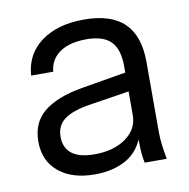

<svg xmlns="http://www.w3.org/2000/svg" viewBox="-64 -570 627 638"><g transform="rotate(-10 249.5 -250.5)"><path d="M442.7 -51.8C440.7 -66.9 439.8 -81.6 439.8 -95.8V-333C439.8 -391.1 424.9 -434.6 395.2 -463.7C365.6 -492.6 320.1 -507.2 258.8 -507.2C199.4 -507.2 151.3 -493.6 114.5 -466.5C77.8 -439.4 57.8 -401.9 54.5 -354.2H129.1C131.6 -381.9 144.1 -403.4 166.3 -418.6C188.6 -433.7 218.4 -441.3 255.9 -441.3C293.9 -441.3 321.5 -432.4 338.6 -414.7C355.7 -396.9 364.3 -369.4 364.3 -331.9V-309.8L214.2 -284.5C157.5 -274.8 114.2 -258 84.5 -234.2C54.8 -210.3 40 -176.7 40 -133.5C40 -90.3 55 -56.2 85 -31.4C115 -6.5 155.5 5.9 206.5 5.9C249.7 5.9 286.4 -3.1 316.4 -21.2C341.4 -36.2 357.9 -57.8 369.3 -83.2C369.4 -67.1 369.8 -52.7 370.6 -41.5C371.5 -27.3 373.3 -14.8 375.9 -3.8H450.4C447.2 -20.6 444.6 -36.5 442.7 -51.7ZM364.3 -166.5C364.3 -134.9 350.6 -109.2 323.1 -89.5C295.7 -69.8 260.4 -60 217.1 -60C183.6 -60 158.3 -66.5 141.2 -79.4C124.1 -92.3 115.5 -111.3 115.5 -136.5C115.5 -162.3 124.9 -182 143.6 -195.5C162.3 -209.1 189.7 -218.8 225.9 -224.5L364.3 -246.2Z"/></g></svg>

Font: Diatome
Style: Regular
Weight: 400
Designer: 15.100.17
Foundry: 15.100.17
Version: Version 1.008;Fontself Maker 3.5.8